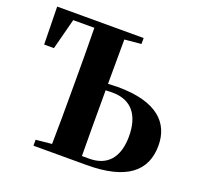

<svg xmlns="http://www.w3.org/2000/svg" viewBox="-129 -890 1074 1033"><g transform="rotate(20 408.5 -373.5)"><path d="M164 0H468C695 0 796 -83 796 -230C796 -358 710 -452 483 -452L427 -450L428 -704L523 -713V-747H28L32 -531H88L134 -708H255C257 -605 257 -501 257 -395V-351C257 -249 257 -146 255 -43L164 -34ZM427 -413 466 -414C578 -414 630 -340 630 -223C630 -100 572 -37 470 -37H428C427 -139 427 -245 427 -351Z"/></g></svg>

Font: Noto Serif CJK HK Black
Style: Regular
Weight: 900
Designer: Ryoko NISHIZUKA 西塚涼子 (kana & ideographs); Frank Grießhammer (Latin, Greek & Cyrillic); Wenlong ZHANG 张文龙 (bopomofo); San
Foundry: Adobe
Version: Version 2.001;hotconv 1.1.0;makeotfexe 2.6.0